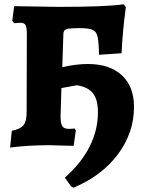

<svg xmlns="http://www.w3.org/2000/svg" viewBox="-20 -676 682 894"><path d="M604 -178Q604 -58 529 42.5Q454 143 322 198L311 192L282 151Q358 84 397 7Q436 -70 436 -153Q436 -212 413 -241.5Q390 -271 338 -279L266 -266L262 -134Q262 -101 270 -88.5Q278 -76 301 -76Q317 -76 327 -78L333 -69L323 3L275 2L209 0Q113 0 27 11L35 -67Q75 -75 89.5 -93Q104 -111 104 -155L105 -516Q105 -548 99 -559Q93 -570 75 -570L46 -568L37 -579L46 -647H68Q227 -644 252 -644Q474 -644 556 -656L566 -643Q551 -533 546 -428L441 -421Q440 -480 434.5 -504.5Q429 -529 411.5 -537Q394 -545 352 -545Q317 -545 302 -543Q287 -541 281 -535Q275 -529 275 -515L270 -363Q333 -378 389 -378Q491 -378 547.5 -325.5Q604 -273 604 -178Z"/></svg>

Font: Alegreya SC ExtraBold
Style: Regular
Weight: 800
Designer: Juan Pablo del Peral
Foundry: Huerta Tipografica
Version: Version 2.007; ttfautohint (v1.6)